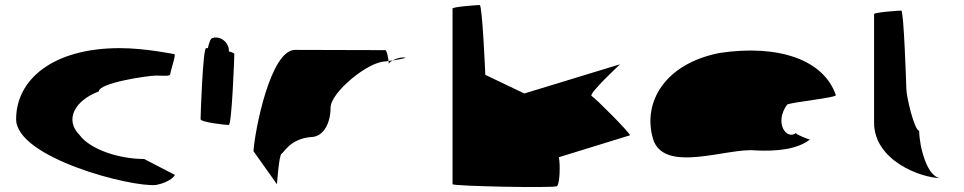

<svg xmlns="http://www.w3.org/2000/svg" viewBox="-20 -745 3824 762"><path d="M44 -272C44 -118 505 0 600 -11C657 -22 680 -52 672 -52L552 -114C456 -114 339 -150 295 -210C236 -270 276 -346 372 -382C372 -416 566 -445 599 -445C633 -445 656 -441 656 -452C656 -462 680 -530 672 -530C672 -530 556 -554 456 -554C188 -554 44 -428 44 -272Z M776 -272C776 -260 875 -249 888 -249C900 -249 910 -518 910 -530C910 -534 901 -538 888 -541C889 -548 888 -556 884 -564C874 -588 846 -602 823 -594C817 -594 810 -578 805 -554H798C785 -554 776 -284 776 -272Z M986 -145 1079 -14C1079 -6 1087 -135 1098 -135C1108 -142 1134 -194 1213 -201C1265 -201 1292 -258 1292 -318C1292 -378 1441 -501 1509 -501C1509 -501 1514 -502 1522 -503C1520 -520 1515 -546 1509 -546C1509 -546 1293 -547 1151 -547C1053 -547 991 -225 986 -145ZM1522 -503C1523 -498 1523 -494 1523 -491C1523 -494 1529 -500 1538 -505C1532 -504 1527 -504 1522 -503ZM1538 -505C1568 -510 1607 -517 1580 -517C1564 -517 1549 -511 1538 -505Z M1776 -14C1776 -6 2176 2 2190 -6C2202 -13 2204 -91 2198 -121L2480 -208C2485 -213 2342 -357 2328 -364C2314 -372 2441 -490 2441 -490L2061 -374L1906 -448C1906 -456 1894 -725 1884 -725C1873 -725 1776 -718 1776 -711Z M2571 -196C2612 -52 2868 -160 2978 -148C3064 -144 3143 -152 3194 -191C3186 -193 3137 -212 3139 -217C3102 -188 3051 -257 3104 -330C3124 -340 3307 -358 3297 -368C3250 -506 3073 -570 2837 -535C2620 -493 2530 -341 2571 -196ZM3139 -217C3139 -217 3139 -218 3139 -218C3139 -218 3139 -217 3139 -217ZM3195 -192 3194 -191C3196 -191 3196 -191 3195 -190Z M3449 -258C3449 -108 3635 -38 3715 -38C3659 -38 3628 -167 3628 -226C3609 -227 3577 -361 3577 -394C3577 -401 3567 -703 3557 -703C3547 -703 3449 -696 3449 -689Z"/></svg>

Font: Ampere
Style: SCUltExt
Weight: 400
Version: Version 1